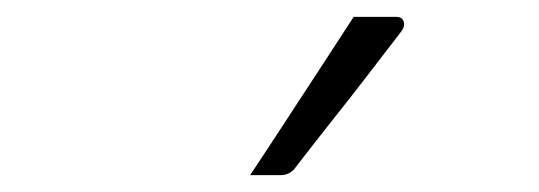

<svg xmlns="http://www.w3.org/2000/svg" viewBox="-20 -855 640 228"><path d="M400 -835Q417 -835 426.5 -835Q436 -835 450 -835Q458 -835 459.5 -829Q461 -823 456 -817Q433 -787 414.5 -763Q396 -739 376.5 -714.5Q357 -690 330 -655Q328 -652 323.5 -649.5Q319 -647 313 -647Q303 -647 294.5 -647Q286 -647 277 -647Q297 -677 317.5 -708.5Q338 -740 359 -772Q380 -804 400 -835Z"/></svg>

Font: Recursive Monospace Light
Style: Regular
Weight: 300
Version: Version 1.047